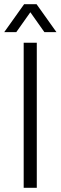

<svg xmlns="http://www.w3.org/2000/svg" viewBox="-27 -888 287 908"><path d="M85 0V-686H147V0ZM-7 -736 87 -868H146L240 -736H183L101 -852H132L50 -736Z"/></svg>

Font: Archivo SemiCondensed ExtraLight
Style: Regular
Weight: 250
Width: 4
Designer: Hector Gatti
Foundry: Omnibus-Type
Version: Version 2.001